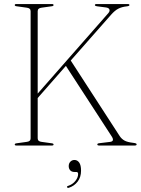

<svg xmlns="http://www.w3.org/2000/svg" viewBox="-20 -720 696 950"><path d="M166.5 -35.5Q166.5 -20 186 -18L236 -11Q245 -10 245 -5Q245 0 237 0H61Q53 0 53 -5Q53 -10 62 -11L112 -18Q131.5 -20 131.5 -35.5V-664.5Q131.5 -680 112 -682L62 -689Q53 -690 53 -695Q53 -700 61 -700H237Q245 -700 245 -695Q245 -690 236 -689L186 -682Q166.5 -680 166.5 -664.5V-257L516 -655Q524.5 -665 521.5 -673Q518.5 -681 505 -683L459 -689Q449.5 -690.5 449.5 -695Q449.5 -700 458 -700H612Q620.5 -700 620.5 -695Q620.5 -690 607 -688.5Q583 -686 565.8 -677.2Q548.5 -668.5 530 -647.5L330 -420.5L572 -47Q582 -32 596.5 -24.2Q611 -16.5 637.5 -13.5Q649.5 -12 652.8 -10.2Q656 -8.5 656 -5.5Q656 0 646.5 0H470.5Q461.5 0 461.5 -5.5Q461.5 -10.5 472 -11.5L525 -18Q548 -21 533 -44.5L306 -394L166.5 -235ZM349.5 131Q335 131 327.5 122.8Q320 114.5 320 102Q320 88.5 328.2 80Q336.5 71.5 348.5 71.5Q362.5 71.5 371.8 84.2Q381 97 381 124.5Q381 157 364 178.8Q347 200.5 321 209Q314 211 312 206.5Q310 202 316.5 200Q340 192 353.2 175Q366.5 158 366.5 141Q366.5 131 358 131Z"/></svg>

Font: Fraunces 72pt Thin
Style: Regular
Weight: 100
Version: Version 1.000;[b76b70a41]